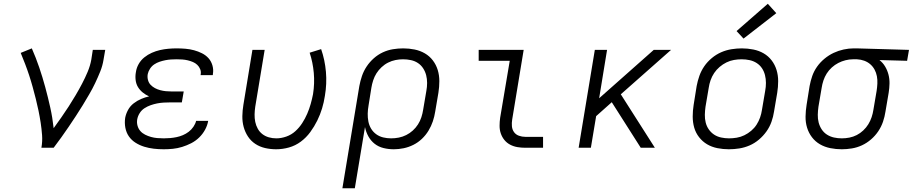

<svg xmlns="http://www.w3.org/2000/svg" viewBox="-20 -785 4849 1020"><path d="M200 0Q206 -34 203.5 -67.5Q201 -101 196 -133.5Q191 -166 184.5 -197.5Q178 -229 170 -260.5Q162 -292 153.5 -323Q145 -354 135 -384.5Q125 -415 113.5 -445Q102 -475 90 -504L149 -528Q171 -478 188.5 -426.5Q206 -375 220.5 -321.5Q235 -268 247 -214Q259 -160 265 -104Q286 -133 306 -161.5Q326 -190 345 -219.5Q364 -249 382 -279.5Q400 -310 416 -340.5Q432 -371 445.5 -403Q459 -435 465 -468L473 -520H539L530 -468Q525 -436 512.5 -405Q500 -374 485.5 -343.5Q471 -313 454 -284Q437 -255 419.5 -226Q402 -197 383 -168.5Q364 -140 345 -111.5Q326 -83 306 -55.5Q286 -28 265 0Z M850 8Q823 8 797 5Q771 2 746.5 -5.5Q722 -13 700.5 -26.5Q679 -40 665 -60Q651 -80 646 -106Q641 -132 645 -159Q649 -180 660 -200.5Q671 -221 689.5 -235.5Q708 -250 729 -259Q750 -268 772 -273Q754 -281 738.5 -293.5Q723 -306 713 -322.5Q703 -339 700.5 -360Q698 -381 702 -402Q705 -424 716.5 -444.5Q728 -465 746.5 -480Q765 -495 786.5 -504.5Q808 -514 830 -519Q852 -524 874.5 -526Q897 -528 918 -528Q942 -528 965.5 -526Q989 -524 1011 -518Q1033 -512 1053 -502Q1073 -492 1087.5 -476Q1102 -460 1108.5 -437.5Q1115 -415 1111 -392Q1111 -390 1111 -388.5Q1111 -387 1110 -386H1046Q1046 -386 1046 -387Q1046 -388 1046 -389Q1049 -404 1043.5 -417.5Q1038 -431 1028 -440.5Q1018 -450 1005 -455.5Q992 -461 977.5 -464.5Q963 -468 948 -469Q933 -470 918 -470Q903 -470 888 -469Q873 -468 858 -465Q843 -462 828 -457Q813 -452 799.5 -443Q786 -434 777 -420Q768 -406 765 -392Q762 -376 766 -360.5Q770 -345 780 -334.5Q790 -324 803 -317Q816 -310 831 -306Q846 -302 861.5 -300.5Q877 -299 893 -299H956L946 -241H884Q867 -241 849.5 -240Q832 -239 814.5 -235.5Q797 -232 780 -226Q763 -220 747.5 -210Q732 -200 722 -184Q712 -168 709 -151Q706 -134 710.5 -117.5Q715 -101 725.5 -89Q736 -77 751 -69.5Q766 -62 782 -57.5Q798 -53 815 -51.5Q832 -50 850 -50Q867 -50 884 -51.5Q901 -53 918 -56.5Q935 -60 951.5 -67Q968 -74 982.5 -85Q997 -96 1007.5 -111.5Q1018 -127 1022 -143H1086Q1082 -119 1069.5 -96Q1057 -73 1038 -54.5Q1019 -36 995.5 -24Q972 -12 947.5 -4.5Q923 3 898.5 5.5Q874 8 850 8Z M1447 8Q1417 8 1388.5 1.5Q1360 -5 1336.5 -20.5Q1313 -36 1297.5 -59.5Q1282 -83 1274.5 -110.5Q1267 -138 1267.5 -168Q1268 -198 1273 -228L1321 -520H1386L1336 -218Q1333 -198 1332.5 -177.5Q1332 -157 1336 -137.5Q1340 -118 1349.5 -101Q1359 -84 1374 -72.5Q1389 -61 1408 -55.5Q1427 -50 1448 -50Q1474 -50 1501 -59.5Q1528 -69 1549 -88Q1570 -107 1585.5 -131Q1601 -155 1612 -180.5Q1623 -206 1630.5 -232.5Q1638 -259 1643 -285Q1652 -342 1647 -398Q1642 -454 1625 -505L1686 -524Q1706 -467 1711.5 -403.5Q1717 -340 1706 -276Q1701 -242 1691 -209Q1681 -176 1665.5 -144.5Q1650 -113 1628.5 -83.5Q1607 -54 1578 -32.5Q1549 -11 1515 -1.5Q1481 8 1447 8Z M1799 215 1889 -328Q1894 -355 1903 -381.5Q1912 -408 1928 -432Q1944 -456 1966 -475.5Q1988 -495 2014 -507Q2040 -519 2067.5 -523.5Q2095 -528 2122 -528Q2153 -528 2182.5 -522Q2212 -516 2237 -501.5Q2262 -487 2279.5 -464Q2297 -441 2305.5 -413Q2314 -385 2314 -354Q2314 -323 2309 -292L2292 -192Q2288 -166 2279.5 -140.5Q2271 -115 2256.5 -91Q2242 -67 2221.5 -47.5Q2201 -28 2176 -15.5Q2151 -3 2124.5 2.5Q2098 8 2072 8Q2044 8 2017.5 1.5Q1991 -5 1970.5 -21Q1950 -37 1937 -60.5Q1924 -84 1919 -110L1865 215ZM2058 -50Q2078 -50 2098.5 -54Q2119 -58 2138 -67.5Q2157 -77 2173 -91.5Q2189 -106 2200.5 -124Q2212 -142 2218.5 -162Q2225 -182 2228 -202L2245 -302Q2249 -323 2249 -344.5Q2249 -366 2244 -385.5Q2239 -405 2228 -422Q2217 -439 2200.5 -450Q2184 -461 2163.5 -465.5Q2143 -470 2121 -470Q2101 -470 2081 -466Q2061 -462 2042 -452.5Q2023 -443 2007 -428Q1991 -413 1980 -395.5Q1969 -378 1962.5 -358Q1956 -338 1953 -319L1938 -225Q1934 -203 1933.5 -181.5Q1933 -160 1937 -139.5Q1941 -119 1951.5 -101.5Q1962 -84 1978.5 -72Q1995 -60 2015.5 -55Q2036 -50 2058 -50Z M2771 0Q2749 0 2728.5 -3.5Q2708 -7 2690 -16.5Q2672 -26 2659.5 -41.5Q2647 -57 2640.5 -76Q2634 -95 2634 -116.5Q2634 -138 2637 -159L2688 -462H2523V-520H2762L2701 -150Q2698 -132 2699.5 -114.5Q2701 -97 2710.5 -83.5Q2720 -70 2736.5 -64Q2753 -58 2771 -58H2865V0Z M3054 0 3140 -520H3205L3163 -263L3453 -520H3545L3278 -284L3459 0H3384L3230 -242L3147 -168L3119 0Z M3852 8Q3852 8 3852 8Q3852 8 3852 8Q3821 8 3791 2Q3761 -4 3736.5 -18.5Q3712 -33 3694 -56Q3676 -79 3668 -107Q3660 -135 3660 -166Q3660 -197 3665 -228L3681 -328Q3686 -355 3695.5 -382Q3705 -409 3721.5 -433Q3738 -457 3761.5 -476.5Q3785 -496 3811.5 -507.5Q3838 -519 3866 -523.5Q3894 -528 3921 -528Q3921 -528 3921 -528Q3921 -528 3921 -528Q3952 -528 3982 -522Q4012 -516 4037 -501.5Q4062 -487 4079.5 -464Q4097 -441 4105.5 -413Q4114 -385 4114 -354Q4114 -323 4109 -292L4092 -192Q4088 -165 4078.5 -138Q4069 -111 4052 -87Q4035 -63 4012 -43.5Q3989 -24 3962.5 -12.5Q3936 -1 3908 3.5Q3880 8 3852 8ZM3853 -50Q3873 -50 3894 -53.5Q3915 -57 3934.5 -66.5Q3954 -76 3971 -90.5Q3988 -105 3999.5 -123Q4011 -141 4018 -161Q4025 -181 4028 -202L4045 -302Q4049 -323 4049 -344.5Q4049 -366 4044 -386Q4039 -406 4028 -422.5Q4017 -439 4000 -450Q3983 -461 3962.5 -465.5Q3942 -470 3920 -470Q3900 -470 3879.5 -466.5Q3859 -463 3839.5 -453.5Q3820 -444 3803 -429.5Q3786 -415 3774 -397Q3762 -379 3755 -359Q3748 -339 3745 -318L3728 -218Q3725 -197 3724.5 -175.5Q3724 -154 3729 -134Q3734 -114 3745.5 -97.5Q3757 -81 3773.5 -70Q3790 -59 3811 -54.5Q3832 -50 3853 -50ZM3930 -580 3893 -620 4059 -765 4104 -715Z M4452 8Q4421 8 4391 2Q4361 -4 4336 -18.5Q4311 -33 4293.5 -56Q4276 -79 4267.5 -107Q4259 -135 4259.5 -166Q4260 -197 4265 -228L4281 -328Q4286 -355 4295 -381Q4304 -407 4320.5 -430.5Q4337 -454 4360 -473Q4383 -492 4408.5 -504Q4434 -516 4461.5 -522Q4489 -528 4515 -528Q4519 -528 4523 -528Q4527 -528 4531 -528L4809 -520L4799 -462L4652 -466Q4670 -452 4682 -432Q4694 -412 4700 -389Q4706 -366 4705.5 -341.5Q4705 -317 4701 -292L4684 -192Q4680 -165 4671 -138.5Q4662 -112 4646 -88Q4630 -64 4607.5 -44.5Q4585 -25 4559 -13Q4533 -1 4505.5 3.5Q4478 8 4452 8ZM4452 -50Q4472 -50 4492.5 -54Q4513 -58 4531.5 -67.5Q4550 -77 4566 -92Q4582 -107 4593 -125Q4604 -143 4610.5 -162.5Q4617 -182 4620 -202L4637 -302Q4640 -321 4641 -341Q4642 -361 4638.5 -380Q4635 -399 4626 -415.5Q4617 -432 4603 -444Q4589 -456 4571 -462.5Q4553 -469 4533 -470H4522Q4519 -470 4516.5 -470Q4514 -470 4511 -470Q4492 -470 4472 -465Q4452 -460 4433.5 -450.5Q4415 -441 4399 -426.5Q4383 -412 4372 -394.5Q4361 -377 4354.5 -357.5Q4348 -338 4345 -318L4328 -218Q4325 -197 4324.5 -175.5Q4324 -154 4329 -134.5Q4334 -115 4345 -98Q4356 -81 4373 -70Q4390 -59 4410.5 -54.5Q4431 -50 4452 -50Z"/></svg>

Font: Iosevka SS04 Lt Ex Obl
Style: Regular
Weight: 300
Width: 7
Italic angle: -9°
Monospace: yes
Designer: Belleve Invis
Foundry: Belleve Invis
Version: Version 19.0.0; ttfautohint (v1.8.4)